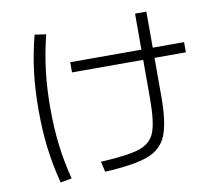

<svg xmlns="http://www.w3.org/2000/svg" viewBox="-84 -852 1106 978"><g transform="rotate(-10 469.0 -362.5)"><path d="M674.8 -314.5V-513.7H306.6V-566.4H674.8V-752.9H733.4V-566.4H895.5V-513.7H733.4V-314.5Q733.4 -179.2 706.8 -113.5Q680.2 -47.9 608.2 -20.8Q536.1 6.3 384.8 13.7L373 -40Q513.7 -46.9 574 -67.1Q634.3 -87.4 654.5 -140.4Q674.8 -193.4 674.8 -314.5ZM105.5 -353.5Q105.5 -457.5 116.5 -549.1Q127.4 -640.6 152.3 -736.3L210.9 -727.5Q187.5 -634.3 176.8 -544.2Q166 -454.1 166 -353.5Q166 -252 176.8 -162.4Q187.5 -72.8 210.9 17.6L152.3 28.3Q127.9 -65.4 116.7 -157Q105.5 -248.5 105.5 -353.5Z"/></g></svg>

Font: Pretendard Light
Style: Regular
Weight: 300
Designer: Base glyphs from Inter by Rasmus Andersson; Hangeul glyphs from Noto Sans CJK(Source Han Sans) by Jang Soo-young and Kan
Foundry: Kil Hyung-jin
Version: Version 1.309